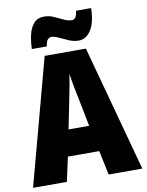

<svg xmlns="http://www.w3.org/2000/svg" viewBox="-99 -1003 819 1073"><g transform="rotate(-10 310.0 -466.5)"><path d="M429 0 400 -138H222L192 0H0L192 -715H426L620 0ZM340 -434Q332 -471 323.5 -515.5Q315 -560 311 -592Q306 -561 298 -517.5Q290 -474 282 -436L252 -287H369ZM128 -765Q129 -805 137.5 -843.5Q146 -882 167 -907Q188 -932 227 -932Q254 -932 280 -920.5Q306 -909 330.5 -897Q355 -885 378 -885Q390 -885 397.5 -896Q405 -907 409 -933H494Q492 -849 464 -807.5Q436 -766 395 -766Q367 -766 339.5 -778Q312 -790 287.5 -801.5Q263 -813 244 -813Q236 -813 226.5 -803.5Q217 -794 213 -765Z"/></g></svg>

Font: Noto Sans Myanmar UI Condensed Black
Style: Regular
Weight: 900
Width: 3
Designer: Monotype Design Team
Foundry: Monotype Imaging Inc.
Version: Version 2.103; ttfautohint (v1.8.4.7-5d5b)